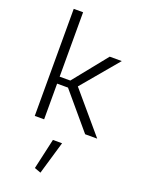

<svg xmlns="http://www.w3.org/2000/svg" viewBox="-183 -778 871 1175"><g transform="rotate(20 252.0 -191.0)"><path d="M239.7 100.1H299.3L236.3 314.5L194.8 299.3ZM392.1 -497.6H470.7L271 -259.8L491.7 0H413.1L216.8 -232.4H146V0H85V-697.3H146V-277.8H215.3Z"/></g></svg>

Font: Estedad-FD Light
Style: Regular
Weight: 300
Designer: Amin Abedi
Version: Version 7.3